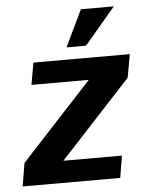

<svg xmlns="http://www.w3.org/2000/svg" viewBox="-51 -742 595 784"><g transform="rotate(-5 246.5 -350.0)"><path d="M410 0 425 -90H185L476 -405L493 -500H98L82 -410H317L26 -95L10 0ZM310 -700 238 -550H318L445 -700Z"/></g></svg>

Font: Scada
Style: Bold Italic
Weight: 700
Designer: Jovanny Lemonad
Foundry: Jovanny Lemonad
Version: Version 3.005